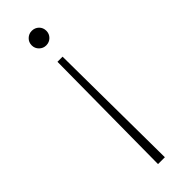

<svg xmlns="http://www.w3.org/2000/svg" viewBox="-252 -557 783 783"><g transform="rotate(-45 140.0 -165.0)"><path d="M122.5 209.5 127.5 -375.5H157L162 209.5ZM142.5 -539Q160.5 -539 172.8 -527Q185 -515 185 -497Q185 -479.5 172.8 -467.2Q160.5 -455 142.5 -455Q125.5 -455 113 -467.2Q100.5 -479.5 100.5 -497Q100.5 -515 113 -527Q125.5 -539 142.5 -539Z"/></g></svg>

Font: Epilogue ExtraLight
Style: Regular
Weight: 250
Designer: Tyler Finck
Foundry: Etcetera Type Co
Version: Version 2.112